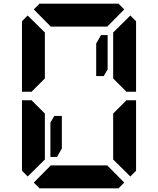

<svg xmlns="http://www.w3.org/2000/svg" viewBox="-20 -1020 856 1040"><path d="M527 -830H563V-644L542 -608H501V-784ZM154 -526 151 -523H99V-905L130 -936L223 -844V-698V-608V-595ZM593 -405 665 -477H717V-95L686 -64L593 -156V-170V-302V-392ZM223 -302V-156L130 -64L99 -95V-477H151L161 -467L223 -405V-392ZM163 -969 194 -1000H346H470H622L653 -969L561 -876H554H501H470H346H315H262H255ZM274 -392H315V-216L289 -170H253V-356ZM653 -31 622 0H470H346H194L163 -31L255 -124H561ZM686 -936 717 -905V-523H665L655 -533L593 -595V-608V-698V-830V-844Z"/></svg>

Font: DSEG14 Classic Mini
Style: Bold
Weight: 700
Designer: Keshikan(Twitter:@keshinomi_88pro)
Version: Version 0.46